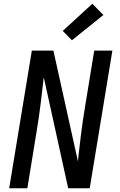

<svg xmlns="http://www.w3.org/2000/svg" viewBox="-20 -1005 640 1025"><path d="M29 0 150 -735H265L396 -144Q397 -150 397.5 -155Q398 -160 398 -165L411 -276Q416 -317 422 -358.5Q428 -400 435 -441L483 -735H580L459 0H344L214 -591Q213 -585 212 -580Q211 -575 211 -570L198 -459Q193 -418 187 -376.5Q181 -335 174 -294L126 0ZM364 -790 315 -840 473 -985 532 -925Z"/></svg>

Font: Iosevka Custom Medium
Style: Italic
Weight: 500
Italic angle: -9°
Designer: Belleve Invis
Foundry: Belleve Invis
Version: Version 27.0.1